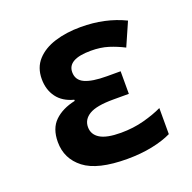

<svg xmlns="http://www.w3.org/2000/svg" viewBox="-105 -660 774 775"><g transform="rotate(-20 281.5 -272.5)"><path d="M315 10Q188 10 131 -34Q74 -78 74 -150Q74 -208 106.5 -239.5Q139 -271 195 -283V-288Q148 -300 124 -332.5Q100 -365 100 -411Q100 -460 129 -492Q158 -524 207.5 -539.5Q257 -555 319 -555Q424 -555 508 -514L464 -414Q433 -430 400 -440.5Q367 -451 325 -451Q225 -451 225 -395Q225 -361 256.5 -346.5Q288 -332 351 -332H410V-235H343Q271 -235 240 -216.5Q209 -198 209 -165Q209 -133 237.5 -115.5Q266 -98 327 -98Q380 -98 426.5 -110.5Q473 -123 506 -139V-27Q471 -10 422 0Q373 10 315 10Z"/></g></svg>

Font: Noto Sans Mono SemiCondensed
Style: Bold
Weight: 700
Width: 4
Designer: Monotype Design Team
Foundry: Monotype Imaging Inc.
Version: Version 2.014